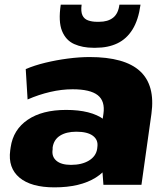

<svg xmlns="http://www.w3.org/2000/svg" viewBox="-20 -797 723 828"><path d="M411 -203 426 -306Q434 -361 401.5 -386.5Q369 -412 293 -412Q246 -412 196.5 -400.5Q147 -389 99 -368L91 -499Q128 -515 175.5 -526.5Q223 -538 273 -544.5Q323 -551 366 -551Q518 -551 584 -490Q650 -429 633 -306L590 0H426ZM215 11Q114 11 64 -31Q14 -73 24 -148L26 -162Q37 -238 99.5 -280.5Q162 -323 265 -323Q373 -323 428.5 -281.5Q484 -240 473 -165L471 -150Q461 -74 393.5 -31.5Q326 11 215 11ZM286 -86Q333 -86 363.5 -104.5Q394 -123 399 -155L400 -164Q404 -194 380.5 -211.5Q357 -229 309 -229Q266 -229 239 -212Q212 -195 207 -161V-153Q202 -122 223 -104Q244 -86 286 -86ZM382 -591Q336 -591 300 -607Q264 -623 247.5 -663.5Q231 -704 242 -777H332Q328 -747 335.5 -731Q343 -715 360 -709Q377 -703 398 -703H408Q445 -703 467.5 -720.5Q490 -738 495 -777H586Q577 -711 551.5 -670Q526 -629 486 -610Q446 -591 393 -591Z"/></svg>

Font: Pathway Extreme 28pt ExtraBold
Style: Italic
Weight: 800
Italic angle: -8°
Designer: Eduardo Rodriguez Tunni
Foundry: Eduardo Rodriguez Tunni
Version: Version 1.001;gftools[0.9.26]